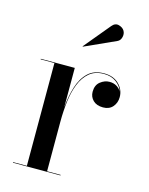

<svg xmlns="http://www.w3.org/2000/svg" viewBox="-106 -754 636 821"><g transform="rotate(15 212.0 -343.0)"><path d="M329 -618.5 192 -556.5 191 -558 286.5 -673Q300.5 -690 318 -685Q335.5 -680 342.5 -667.5Q349.5 -655 345.5 -639.5Q341.5 -624 329 -618.5ZM32 -2.5H93V-457.5H32V-460H182.5V-285Q186.5 -335 199.8 -377.2Q213 -419.5 239.5 -444.8Q266 -470 310 -470Q352 -470 376.2 -445.8Q400.5 -421.5 400.5 -389Q400.5 -363.5 385.2 -345.8Q370 -328 342.5 -328Q314 -328 298.2 -343.5Q282.5 -359 282.5 -381.5Q282.5 -411 301.5 -426Q320.5 -441 342 -441Q360 -441 373.8 -432.8Q387.5 -424.5 394.5 -411Q387 -435 365 -451.2Q343 -467.5 310 -467.5Q271 -467.5 246 -446.5Q221 -425.5 207 -390.2Q193 -355 187.8 -311.5Q182.5 -268 182.5 -222.5V-2.5H242.5V0H32Z"/></g></svg>

Font: Bodoni* 72pt
Style: Regular
Weight: 400
Version: Version 2.3